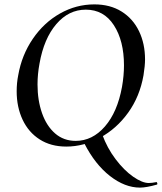

<svg xmlns="http://www.w3.org/2000/svg" viewBox="-20 -656 737 875"><path d="M364 -3 446 -43Q468 18 506.5 69Q545 120 586.5 149Q628 178 658 178Q672 178 692 174Q695 173 696.5 178Q698 183 696 185Q647 199 618 199Q549 199 481 146Q413 93 364 -3ZM56 -240Q56 -278 63 -313Q79 -405 129.5 -479Q180 -553 253.5 -594.5Q327 -636 410 -636Q482 -636 534 -603.5Q586 -571 613.5 -514Q641 -457 641 -385Q641 -357 634 -313Q617 -216 564 -142.5Q511 -69 436 -28.5Q361 12 282 12Q212 12 161 -20.5Q110 -53 83 -110.5Q56 -168 56 -240ZM536 -260Q545 -311 545 -358Q545 -470 499 -541Q453 -612 371 -612Q293 -612 236.5 -546Q180 -480 160 -366Q151 -318 151 -271Q151 -199 171.5 -140.5Q192 -82 231 -48Q270 -14 325 -14Q401 -14 458 -79.5Q515 -145 536 -260Z"/></svg>

Font: Cormorant Infant SemiBold
Style: Italic
Weight: 600
Italic angle: -10°
Designer: Christian Thalmann (Catharsis Fonts)
Foundry: Catharsis Fonts
Version: Version 4.000